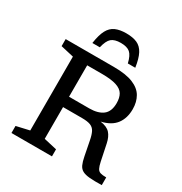

<svg xmlns="http://www.w3.org/2000/svg" viewBox="-210 -1095 1190 1252"><g transform="rotate(30 385.0 -469.0)"><path d="M55 -654V-707H418Q509 -707 562.5 -685.2Q616 -663.5 639.2 -623.5Q662.5 -583.5 662.5 -529.5Q662.5 -461.5 628.8 -416.8Q595 -372 521.5 -355Q571.5 -348 594.5 -322.8Q617.5 -297.5 627 -252L652.5 -129.5Q659 -98.5 667.2 -83Q675.5 -67.5 691 -62.8Q706.5 -58 735 -58V0Q678.5 1.5 644 -1.5Q609.5 -4.5 590 -15Q570.5 -25.5 560.5 -47.2Q550.5 -69 543.5 -105L522.5 -212Q515 -252 503.5 -274.2Q492 -296.5 469.2 -305.5Q446.5 -314.5 404.5 -314.5H262V-75.5L360 -53V0H55V-53L153 -75.5V-631.5ZM414 -392.5Q479.5 -392.5 515.8 -420.2Q552 -448 552 -511.5Q552 -551.5 536.8 -577.5Q521.5 -603.5 482.5 -616.2Q443.5 -629 373 -629H262V-392.5ZM380 -865.5Q333 -865.5 310 -845.8Q287 -826 274.5 -772H218.5Q228 -837 247 -872.8Q266 -908.5 298.5 -923Q331 -937.5 380 -937.5Q429.5 -937.5 461.8 -923Q494 -908.5 513 -872.8Q532 -837 541.5 -772H485.5Q473 -826 450 -845.8Q427 -865.5 380 -865.5Z"/></g></svg>

Font: Newsreader 6pt
Style: Regular
Weight: 400
Designer: Hugues Gentile
Foundry: Production Type
Version: Version 1.003; ttfautohint (v1.8.3)